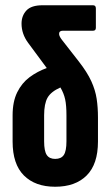

<svg xmlns="http://www.w3.org/2000/svg" viewBox="-20 -705 421 731"><path d="M190 6Q114 6 71 -37Q28 -80 28 -166V-266Q28 -318 45.5 -353.5Q63 -389 92.5 -411Q122 -433 158 -446L87 -542Q62 -576 62 -615Q62 -645 80.5 -665Q99 -685 142 -685H334Q345 -685 345 -673V-599Q345 -588 334 -588H219Q205 -588 205 -576Q205 -567 216 -553L280 -471Q312 -430 327.5 -396Q343 -362 348 -329Q353 -296 353 -257V-166Q353 -80 310 -37Q267 6 190 6ZM148 -167Q148 -130 158 -115Q168 -100 190 -100Q213 -100 223 -115Q233 -130 233 -167V-266Q233 -304 228 -327Q223 -350 210 -372Q174 -356 161 -333Q148 -310 148 -266Z"/></svg>

Font: Sofia Sans Extra Condensed ExtraBold
Style: Regular
Weight: 800
Designer: Botio Nikoltchev, Ani Petrova
Foundry: lettersoup
Version: Version 4.101; ttfautohint (v1.8.4.7-5d5b)